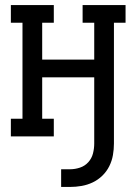

<svg xmlns="http://www.w3.org/2000/svg" viewBox="-20 -540 540 760"><path d="M222 200V130H257Q277 130 296.5 123.5Q316 117 329.5 102Q343 87 348 67.5Q353 48 353 28V-234H147V-70H193V0H23V-70H69V-450H23V-520H193V-450H147V-304H353V-450H307V-520H477V-450H431V28Q431 51 427 74Q423 97 412.5 118Q402 139 385 155.5Q368 172 347 182Q326 192 303 196Q280 200 257 200Z"/></svg>

Font: Iosevka Curly Slab
Style: Regular
Weight: 400
Monospace: yes
Designer: Belleve Invis
Foundry: Belleve Invis
Version: Version 22.1.2; ttfautohint (v1.8.4)